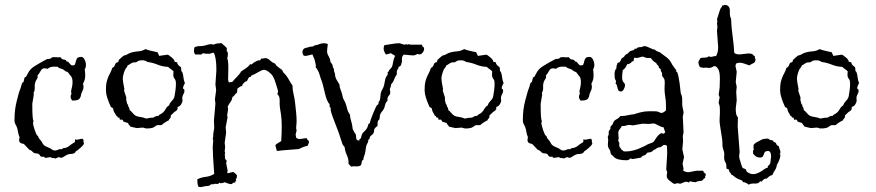

<svg xmlns="http://www.w3.org/2000/svg" viewBox="-20 -720 3509 769"><path d="M197.3 -491.2 216.8 -490.2Q216.8 -491.2 219.7 -491.2Q222.7 -491.2 224.6 -487.8Q226.6 -484.4 230 -482.9Q233.4 -481.4 236.8 -481.4Q240.2 -481.4 244.1 -478.5L246.1 -474.6Q250 -472.7 251.5 -473.1Q252.9 -473.6 258.8 -465.8Q264.6 -458 270 -458Q275.4 -458 279.3 -460Q282.2 -466.8 283.7 -474.1Q285.2 -481.4 290 -488.3Q295.9 -492.2 304.7 -492.2Q313.5 -492.2 318.8 -481.4Q324.2 -470.7 324.2 -460Q324.2 -449.2 319.3 -442.4Q321.3 -431.6 321.3 -416Q321.3 -400.4 312.5 -384.8Q314.5 -377 314.5 -370.6Q314.5 -364.3 310.5 -356.4Q306.6 -348.6 305.2 -343.8Q303.7 -338.9 303.7 -335.9Q303.7 -333 298.8 -325.2Q293.9 -317.4 273.4 -317.4H268.6Q262.7 -326.2 262.7 -332Q262.7 -337.9 266.6 -345.7L264.6 -351.6Q264.6 -357.4 267.6 -368.2Q270.5 -378.9 270.5 -390.6Q270.5 -408.2 264.2 -415Q257.8 -421.9 256.3 -424.8Q254.9 -427.7 252 -430.2Q249 -432.6 245.1 -433.6Q241.2 -434.6 235.4 -440.4Q230.5 -443.4 225.1 -444.8Q219.7 -446.3 215.8 -448.2Q211.9 -450.2 212.4 -451.7Q212.9 -453.1 196.3 -453.1Q179.7 -453.1 170.9 -444.3Q165 -446.3 156.7 -446.3Q148.4 -446.3 142.6 -435.5Q136.7 -424.8 129.9 -417Q130.9 -416 130.9 -411.6Q130.9 -407.2 127.4 -402.8Q124 -398.4 121.1 -389.6Q118.2 -380.9 119.1 -369.6Q120.1 -358.4 114.3 -347.7Q115.2 -345.7 115.2 -339.8L109.4 -304.7V-294.9Q109.4 -243.2 114.3 -233.4Q114.3 -231.4 113.3 -231.4Q112.3 -231.4 112.3 -228.5Q112.3 -218.8 119.1 -199.2Q126 -179.7 128.4 -178.2Q130.9 -176.8 132.3 -174.8Q133.8 -172.9 133.8 -170.4Q133.8 -168 140.6 -160.6Q147.5 -153.3 149.4 -147.9Q151.4 -142.6 156.7 -138.2Q162.1 -133.8 168.9 -131.3Q175.8 -128.9 181.2 -126Q186.5 -123 189.9 -120.1Q193.4 -117.2 200.2 -117.2Q207 -117.2 213.4 -120.6Q219.7 -124 227.5 -122.1Q231.4 -127 236.3 -127Q241.2 -127 248 -129.9Q254.9 -132.8 260.3 -137.7Q265.6 -142.6 272.9 -146.5Q280.3 -150.4 280.3 -152.3V-158.2Q280.3 -161.1 281.2 -162.1Q285.2 -160.2 287.1 -160.2L306.6 -164.1H310.5Q314.5 -161.1 314.5 -158.2V-150.4L316.4 -146.5Q316.4 -140.6 303.2 -128.9Q290 -117.2 286.6 -115.7Q283.2 -114.3 282.2 -111.3Q281.2 -108.4 276.4 -106Q271.5 -103.5 265.1 -103.5Q258.8 -103.5 252.4 -101.6Q246.1 -99.6 237.8 -93.8Q229.5 -87.9 224.6 -87.9L214.8 -90.8L202.1 -85Q198.2 -86.9 196.3 -86.9H191.4Q187.5 -86.9 181.6 -90.8L165 -87.9Q160.2 -87.9 158.2 -88.9L156.2 -92.8L149.4 -91.8Q142.6 -91.8 139.2 -98.6Q135.7 -105.5 126 -105.5Q116.2 -105.5 110.8 -111.8Q105.5 -118.2 97.7 -120.1L76.2 -142.6Q74.2 -144.5 70.8 -144.5Q67.4 -144.5 62 -147.9Q56.6 -151.4 56.6 -158.7Q56.6 -166 58.6 -169.9Q53.7 -180.7 51.8 -193.4Q48.8 -211.9 42 -221.7Q38.1 -230.5 38.1 -234.4V-242.2Q38.1 -281.2 47.4 -316.9Q56.6 -352.5 58.6 -357.4Q60.5 -362.3 62.5 -367.2Q64.5 -372.1 65.9 -378.9Q67.4 -385.7 70.3 -389.6L74.2 -391.6Q76.2 -397.5 76.7 -401.9Q77.1 -406.2 79.1 -410.2L84 -412.1Q87.9 -418 91.3 -425.3Q94.7 -432.6 100.6 -439.9Q106.4 -447.3 117.2 -454.1Q127.9 -460.9 138.2 -466.8Q148.4 -472.7 156.7 -477.1Q165 -481.4 167.5 -482.9Q169.9 -484.4 173.3 -483.9Q176.8 -483.4 181.6 -485.4Q186.5 -487.3 187.5 -489.3Q188.5 -491.2 197.3 -491.2Z M683.6 -471.7Q690.4 -471.7 690.4 -465.8Q690.4 -463.9 694.8 -459Q699.2 -454.1 702.6 -452.6Q706.1 -451.2 706.1 -438.5V-435.5L710 -431.6Q713.9 -420.9 714.8 -409.7Q715.8 -398.4 720.7 -386.7Q718.8 -384.8 715.8 -377.4Q712.9 -370.1 712.9 -367.2Q712.9 -364.3 715.8 -363.3Q718.8 -362.3 718.8 -356Q718.8 -349.6 714.4 -342.3Q710 -335 710 -327.1L710.9 -318.4Q710.9 -310.5 705.6 -302.2Q700.2 -293.9 692.4 -292Q690.4 -290 690.9 -288.6Q691.4 -287.1 691.4 -284.2Q691.4 -281.2 688.5 -280.3V-279.3Q688.5 -277.3 683.1 -274.4Q677.7 -271.5 673.3 -266.6Q668.9 -261.7 664.1 -257.8V-253.9Q664.1 -248 660.6 -245.6Q657.2 -243.2 656.2 -238.3Q636.7 -228.5 627 -218.8H611.3Q607.4 -218.8 602.5 -214.8Q597.7 -210.9 593.3 -209Q588.9 -207 582.5 -206.5Q576.2 -206.1 571.3 -205.1L569.3 -207Q569.3 -205.1 566.4 -205.1L552.7 -209L527.3 -207L502 -212.9Q500 -216.8 497.1 -219.7Q494.1 -222.7 492.2 -227.5L475.6 -232.4Q473.6 -234.4 472.2 -237.8Q470.7 -241.2 467.3 -241.2Q463.9 -241.2 460.9 -240.2Q458 -243.2 459 -246.1Q460 -249 455.1 -249Q450.2 -249 450.2 -252.9Q450.2 -256.8 445.3 -255.9Q444.3 -259.8 442.4 -262.7Q433.6 -275.4 433.6 -284.2Q431.6 -288.1 428.7 -289.1Q425.8 -290 423.8 -292Q404.3 -335 404.3 -357.4Q404.3 -379.9 406.7 -390.1Q409.2 -400.4 412.6 -409.2Q416 -418 420.9 -426.8Q425.8 -435.5 429.7 -448.2Q437.5 -451.2 439.9 -459Q442.4 -466.8 445.8 -468.8Q449.2 -470.7 450.7 -470.7Q452.1 -470.7 453.6 -472.2Q455.1 -473.6 454.6 -475.1Q454.1 -476.6 455.6 -479Q457 -481.4 464.4 -487.8Q471.7 -494.1 474.1 -496.1Q476.6 -498 480 -498.5Q483.4 -499 487.3 -501Q491.2 -502.9 496.6 -505.9Q502 -508.8 512.2 -511.2Q522.5 -513.7 536.1 -514.6Q549.8 -515.6 562.5 -523.4Q574.2 -518.6 586.9 -516.1Q599.6 -513.7 611.3 -510.7Q612.3 -505.9 614.3 -503.4Q616.2 -501 617.2 -496.1L650.4 -501Q655.3 -501 668 -489.7Q680.7 -478.5 678.7 -473.6Q680.7 -471.7 683.6 -471.7ZM594.7 -249Q605.5 -256.8 615.2 -255.9Q617.2 -260.7 621.6 -262.2Q626 -263.7 632.3 -269Q638.7 -274.4 643.6 -283.7Q648.4 -293 657.2 -297.9Q659.2 -305.7 664.1 -311Q668.9 -316.4 673.3 -321.8Q677.7 -327.1 679.2 -335.4Q680.7 -343.8 682.6 -357.4Q684.6 -371.1 684.6 -384.8Q684.6 -398.4 680.2 -403.3Q675.8 -408.2 674.8 -414.1Q673.8 -419.9 674.3 -423.3Q674.8 -426.8 674.8 -431.6V-434.6Q668.9 -440.4 663.6 -443.8Q658.2 -447.3 653.3 -452.1Q630.9 -453.1 611.8 -460.9Q592.8 -468.8 571.3 -471.7Q560.5 -478.5 551.8 -478.5Q543 -478.5 540 -478Q537.1 -477.5 535.2 -476.6Q533.2 -475.6 531.2 -474.1Q529.3 -472.7 525.9 -471.2Q522.5 -469.7 519 -470.2Q515.6 -470.7 511.2 -469.2Q506.8 -467.8 501.5 -463.9Q496.1 -460 491.2 -458Q489.3 -451.2 484.9 -446.8Q480.5 -442.4 476.1 -428.2Q471.7 -414.1 471.7 -404.8Q471.7 -395.5 478.5 -361.3L476.6 -359.4Q478.5 -350.6 481 -344.2Q483.4 -337.9 484.9 -333Q486.3 -328.1 485.8 -325.7Q485.4 -323.2 485.4 -320.3L489.3 -304.7V-303.7L493.2 -299.8V-295.9Q493.2 -293.9 496.1 -290.5Q499 -287.1 499 -279.3Q504.9 -275.4 510.7 -268.1Q516.6 -260.7 522.9 -256.8Q529.3 -252.9 542 -251.5Q554.7 -250 565.4 -245.1Q581.1 -249 594.7 -249Z M1217.8 -150.4 1211.9 -135.7Q1200.2 -134.8 1176.8 -123Q1155.3 -121.1 1133.3 -119.6Q1111.3 -118.2 1088.9 -115.2L1083 -137.7Q1084 -141.6 1094.2 -147.5Q1104.5 -153.3 1106.4 -155.3Q1108.4 -186.5 1108.4 -214.4Q1108.4 -242.2 1105.5 -260.7Q1102.5 -279.3 1101.1 -289.6Q1099.6 -299.8 1100.1 -317.4Q1100.6 -335 1090.8 -342.8L1093.8 -353.5Q1093.8 -356.4 1091.3 -363.8Q1088.9 -371.1 1084 -387.7Q1079.1 -404.3 1073.2 -414.1Q1067.4 -423.8 1056.2 -432.1Q1044.9 -440.4 1037.6 -440.4Q1030.3 -440.4 1016.1 -432.1Q1002 -423.8 993.7 -420.4Q985.4 -417 985.4 -415.5Q985.4 -414.1 983.9 -412.6Q982.4 -411.1 981 -411.6Q979.5 -412.1 977.1 -409.7Q974.6 -407.2 972.7 -402.3Q970.7 -397.5 968.8 -395.5Q966.8 -393.6 965.3 -394Q963.9 -394.5 961.9 -392.6Q960 -390.6 956.5 -387.7Q953.1 -384.8 951.2 -381.8Q951.2 -375 948.2 -375Q945.3 -375 942.4 -373.5Q939.5 -372.1 937 -369.6Q934.6 -367.2 930.7 -365.2V-361.3Q930.7 -357.4 928.7 -348.6Q922.9 -344.7 919.9 -339.4Q917 -334 911.1 -332Q909.2 -319.3 902.8 -311Q896.5 -302.7 891.6 -292Q893.6 -289.1 893.6 -282.2L889.6 -256.8L891.6 -251L883.8 -210L885.7 -188.5L879.9 -148.4L881.8 -131.8L879.9 -113.3L881.8 -107.4L879.9 -99.6V-97.7Q882.8 -96.7 881.8 -96.2Q880.9 -95.7 880.9 -89.4Q880.9 -83 888.7 -75.2Q885.7 -69.3 885.7 -67.4L891.6 -37.1Q891.6 -30.3 889.6 -27.3Q891.6 -26.4 893.6 -26.4L913.1 -31.2Q920.9 -28.3 928.7 -18.6V-13.7Q928.7 -4.9 923.8 -2Q925.8 0 925.8 2Q925.8 3.9 923.8 5.9Q921.9 7.8 921.9 11.7L919.9 10.7Q915 10.7 911.6 14.2Q908.2 17.6 904.8 17.6Q901.4 17.6 891.1 14.2Q880.9 10.7 879.9 9.8Q872.1 13.7 865.7 13.7Q859.4 13.7 859.4 12.2Q859.4 10.7 857.4 11.7L855.5 15.6Q850.6 17.6 845.7 16.6Q840.8 15.6 837.4 16.6Q834 17.6 834 18.6Q834 19.5 833 18.6Q832 17.6 828.6 17.6Q825.2 17.6 821.3 21.5Q817.4 25.4 804.7 25.4L784.2 29.3Q777.3 29.3 774.4 27.3Q770.5 18.6 770.5 5.9V-2Q786.1 -9.8 804.2 -11.7Q822.3 -13.7 837.9 -23.4Q832 -102.5 832 -129.9L834 -159.2Q834 -161.1 833 -161.1Q832 -161.1 832 -163.1L834 -172.9V-182.6Q834 -183.6 837.9 -207L836.9 -238.3L842.8 -304.7L840.8 -322.3L845.7 -359.4L842.8 -381.8L846.7 -438.5Q846.7 -491.2 835.9 -508.8H833L820.3 -504.9H803.7L793 -506.8Q791 -506.8 790.5 -505.4Q790 -503.9 787.6 -502.4Q785.2 -501 780.3 -501.5Q775.4 -502 771 -502Q766.6 -502 763.7 -501Q756.8 -506.8 756.8 -514.6Q756.8 -522.5 758.8 -530.3Q767.6 -535.2 778.8 -535.2Q790 -535.2 798.3 -537.1Q806.6 -539.1 812 -541Q817.4 -543 824.7 -543Q832 -543 835.9 -541Q843.8 -546.9 868.2 -546.9Q872.1 -542 880.4 -535.6Q888.7 -529.3 888.7 -524.4L887.7 -516.6Q892.6 -510.7 892.6 -506.8V-501Q892.6 -490.2 889.6 -487.3Q894.5 -480.5 894.5 -447.3L893.6 -403.3Q893.6 -393.6 897.5 -389.6Q900.4 -391.6 904.3 -391.1Q908.2 -390.6 911.1 -392.6Q917 -400.4 929.7 -413.1Q942.4 -425.8 945.3 -433.6Q971.7 -450.2 976.1 -456.1Q980.5 -461.9 982.4 -462.9L986.3 -461.9Q988.3 -461.9 991.7 -465.3Q995.1 -468.8 998 -470.2Q1001 -471.7 1004.4 -473.6Q1007.8 -475.6 1011.2 -477.1Q1014.6 -478.5 1017.6 -478Q1020.5 -477.5 1022.5 -479.5Q1024.4 -481.4 1025.4 -483.4Q1026.4 -485.4 1028.3 -486.3L1032.2 -485.4L1043 -487.3Q1051.8 -487.3 1061.5 -478Q1071.3 -468.8 1081.1 -465.8Q1085.9 -457 1094.2 -451.2Q1102.5 -445.3 1110.4 -439.5Q1112.3 -431.6 1117.7 -426.8Q1123 -421.9 1128.4 -414.6Q1133.8 -407.2 1139.2 -397Q1144.5 -386.7 1151.4 -377.9Q1151.4 -360.4 1155.8 -342.8Q1160.2 -325.2 1162.1 -306.6Q1164.1 -288.1 1166 -269.5Q1168 -251 1168 -232.4L1166 -207L1168 -197.3L1164.1 -181.6L1166 -168.9Q1171.9 -163.1 1180.7 -163.1L1208 -167Q1210 -161.1 1213.9 -158.2Q1217.8 -155.3 1217.8 -150.4Z M1231.4 -502 1206.1 -496.1Q1199.2 -496.1 1196.3 -497.1Q1191.4 -503.9 1191.4 -511.2Q1191.4 -518.6 1194.8 -522.5Q1198.2 -526.4 1203.1 -527.8Q1208 -529.3 1213.4 -530.3Q1218.8 -531.2 1221.7 -533.2H1227.5Q1235.4 -533.2 1241.2 -539.1H1245.1Q1249 -539.1 1258.3 -543Q1267.6 -546.9 1277.3 -546.9Q1287.1 -546.9 1293 -543Q1290 -522.5 1290 -514.2Q1290 -505.9 1293.5 -500Q1296.9 -494.1 1299.8 -487.8Q1302.7 -481.4 1302.7 -477.5Q1302.7 -473.6 1304.2 -471.2Q1305.7 -468.8 1309.1 -464.4Q1312.5 -460 1312.5 -456.1Q1312.5 -452.1 1314.5 -448.2Q1316.4 -444.3 1316.9 -445.8Q1317.4 -447.3 1317.4 -441.4Q1317.4 -433.6 1321.3 -425.8L1323.2 -412.1Q1325.2 -404.3 1331.1 -395.5Q1336.9 -386.7 1338.9 -382.8Q1340.8 -378.9 1340.3 -376Q1339.8 -373 1341.3 -369.1Q1342.8 -365.2 1344.7 -359.4Q1346.7 -353.5 1348.6 -348.1Q1350.6 -342.8 1352.1 -334.5Q1353.5 -326.2 1356.9 -320.8Q1360.4 -315.4 1363.8 -306.6Q1367.2 -297.9 1370.1 -285.2Q1373 -272.5 1381.8 -260.7Q1381.8 -250 1385.3 -239.3Q1388.7 -228.5 1390.6 -217.8L1392.6 -203.1Q1401.4 -184.6 1404.3 -183.6Q1406.2 -177.7 1406.7 -167.5Q1407.2 -157.2 1418 -157.2Q1419.9 -157.2 1419.9 -159.2Q1419.9 -161.1 1419.9 -163.1Q1424.8 -163.1 1426.3 -169.9Q1427.7 -176.8 1430.2 -182.6Q1432.6 -188.5 1439 -193.8Q1445.3 -199.2 1449.2 -205.6Q1453.1 -211.9 1454.1 -218.3Q1455.1 -224.6 1461.9 -227.5V-230.5Q1461.9 -234.4 1473.6 -263.7Q1486.3 -294.9 1490.2 -298.8Q1497.1 -302.7 1496.1 -306.6Q1495.1 -310.5 1499 -314.9Q1502.9 -319.3 1503.4 -331.5Q1503.9 -343.8 1506.3 -351.1Q1508.8 -358.4 1512.7 -364.3Q1518.6 -375 1521 -392.1Q1523.4 -409.2 1529.3 -416Q1535.2 -422.9 1532.2 -430.7Q1536.1 -431.6 1537.1 -435.5Q1538.1 -439.5 1544.9 -445.8Q1551.8 -452.1 1553.7 -467.3Q1555.7 -482.4 1561.5 -493.2Q1561.5 -499 1556.6 -500.5Q1551.8 -502 1549.3 -504.4Q1546.9 -506.8 1544.9 -506.8L1528.3 -502H1525.4Q1516.6 -515.6 1516.6 -524.4Q1516.6 -533.2 1519.5 -539.1Q1533.2 -541 1549.8 -543.9Q1566.4 -546.9 1580.1 -546.9L1599.6 -541L1607.4 -543Q1609.4 -543 1609.4 -542Q1609.4 -541 1611.3 -541Q1613.3 -541 1613.3 -542Q1613.3 -543 1615.2 -543L1626 -541H1669.9Q1670.9 -534.2 1674.8 -532.2Q1678.7 -530.3 1678.7 -523.4Q1678.7 -516.6 1672.9 -509.3Q1667 -502 1659.2 -502L1653.3 -503.9Q1650.4 -503.9 1646 -501Q1641.6 -498 1633.8 -498L1599.6 -501H1596.7Q1588.9 -493.2 1589.8 -482.9Q1590.8 -472.7 1588.4 -467.3Q1585.9 -461.9 1586.9 -460.4Q1587.9 -459 1582.5 -455.6Q1577.1 -452.1 1575.7 -449.7Q1574.2 -447.3 1574.7 -446.8Q1575.2 -446.3 1575.2 -444.3V-443.4L1571.3 -441.4Q1569.3 -435.5 1569.3 -431.6V-421.9Q1562.5 -413.1 1558.6 -401.9Q1554.7 -390.6 1546.9 -382.8Q1546.9 -377 1541 -362.3Q1543 -356.4 1543 -349.6Q1543 -342.8 1536.6 -335.9Q1530.3 -329.1 1532.2 -316.4Q1524.4 -309.6 1522.5 -299.8Q1520.5 -290 1517.1 -283.7Q1513.7 -277.3 1509.3 -272.5Q1504.9 -267.6 1502.9 -262.2Q1501 -256.8 1501 -251.5Q1501 -246.1 1499 -241.2L1494.1 -236.3Q1492.2 -231.4 1492.2 -226.6V-215.8Q1478.5 -206.1 1478.5 -199.2Q1478.5 -192.4 1476.1 -187Q1473.6 -181.6 1467.3 -177.7Q1460.9 -173.8 1460.9 -166Q1454.1 -159.2 1454.6 -155.8Q1455.1 -152.3 1453.6 -149.9Q1452.1 -147.5 1448.2 -139.6Q1445.3 -128.9 1444.3 -119.6Q1443.4 -110.4 1440.9 -102.1Q1438.5 -93.8 1437 -90.3Q1435.5 -86.9 1435.5 -81.1L1434.6 -80.1L1431.6 -78.1Q1428.7 -73.2 1428.2 -67.4Q1427.7 -61.5 1423.8 -56.6Q1415 -52.7 1404.8 -53.7Q1394.5 -54.7 1385.7 -52.7Q1381.8 -58.6 1376 -63.5V-68.4Q1376 -85 1369.1 -99.1Q1362.3 -113.3 1360.4 -129.9Q1358.4 -135.7 1355.5 -136.7Q1352.5 -137.7 1345.7 -161.1Q1338.9 -184.6 1320.3 -231.4Q1301.8 -278.3 1304.7 -283.2V-287.1Q1304.7 -289.1 1300.8 -291Q1299.8 -294.9 1300.3 -297.9Q1300.8 -300.8 1298.8 -304.7Q1289.1 -312.5 1280.3 -351.1Q1271.5 -389.6 1268.6 -395.5Q1265.6 -401.4 1260.3 -419.9Q1254.9 -438.5 1244.1 -451.2Q1245.1 -453.1 1245.1 -457Q1245.1 -460.9 1240.2 -480.5Q1234.4 -496.1 1231.4 -502Z M1960 -471.7Q1966.8 -471.7 1966.8 -465.8Q1966.8 -463.9 1971.2 -459Q1975.6 -454.1 1979 -452.6Q1982.4 -451.2 1982.4 -438.5V-435.5L1986.3 -431.6Q1990.2 -420.9 1991.2 -409.7Q1992.2 -398.4 1997.1 -386.7Q1995.1 -384.8 1992.2 -377.4Q1989.3 -370.1 1989.3 -367.2Q1989.3 -364.3 1992.2 -363.3Q1995.1 -362.3 1995.1 -356Q1995.1 -349.6 1990.7 -342.3Q1986.3 -335 1986.3 -327.1L1987.3 -318.4Q1987.3 -310.5 1981.9 -302.2Q1976.6 -293.9 1968.8 -292Q1966.8 -290 1967.3 -288.6Q1967.8 -287.1 1967.8 -284.2Q1967.8 -281.2 1964.8 -280.3V-279.3Q1964.8 -277.3 1959.5 -274.4Q1954.1 -271.5 1949.7 -266.6Q1945.3 -261.7 1940.4 -257.8V-253.9Q1940.4 -248 1937 -245.6Q1933.6 -243.2 1932.6 -238.3Q1913.1 -228.5 1903.3 -218.8H1887.7Q1883.8 -218.8 1878.9 -214.8Q1874 -210.9 1869.6 -209Q1865.2 -207 1858.9 -206.5Q1852.5 -206.1 1847.7 -205.1L1845.7 -207Q1845.7 -205.1 1842.8 -205.1L1829.1 -209L1803.7 -207L1778.3 -212.9Q1776.4 -216.8 1773.4 -219.7Q1770.5 -222.7 1768.6 -227.5L1752 -232.4Q1750 -234.4 1748.5 -237.8Q1747.1 -241.2 1743.7 -241.2Q1740.2 -241.2 1737.3 -240.2Q1734.4 -243.2 1735.4 -246.1Q1736.3 -249 1731.4 -249Q1726.6 -249 1726.6 -252.9Q1726.6 -256.8 1721.7 -255.9Q1720.7 -259.8 1718.8 -262.7Q1710 -275.4 1710 -284.2Q1708 -288.1 1705.1 -289.1Q1702.1 -290 1700.2 -292Q1680.7 -335 1680.7 -357.4Q1680.7 -379.9 1683.1 -390.1Q1685.5 -400.4 1689 -409.2Q1692.4 -418 1697.3 -426.8Q1702.1 -435.5 1706.1 -448.2Q1713.9 -451.2 1716.3 -459Q1718.8 -466.8 1722.2 -468.8Q1725.6 -470.7 1727.1 -470.7Q1728.5 -470.7 1730 -472.2Q1731.4 -473.6 1731 -475.1Q1730.5 -476.6 1731.9 -479Q1733.4 -481.4 1740.7 -487.8Q1748 -494.1 1750.5 -496.1Q1752.9 -498 1756.3 -498.5Q1759.8 -499 1763.7 -501Q1767.6 -502.9 1772.9 -505.9Q1778.3 -508.8 1788.6 -511.2Q1798.8 -513.7 1812.5 -514.6Q1826.2 -515.6 1838.9 -523.4Q1850.6 -518.6 1863.3 -516.1Q1876 -513.7 1887.7 -510.7Q1888.7 -505.9 1890.6 -503.4Q1892.6 -501 1893.6 -496.1L1926.8 -501Q1931.6 -501 1944.3 -489.7Q1957 -478.5 1955.1 -473.6Q1957 -471.7 1960 -471.7ZM1871.1 -249Q1881.8 -256.8 1891.6 -255.9Q1893.6 -260.7 1897.9 -262.2Q1902.3 -263.7 1908.7 -269Q1915 -274.4 1919.9 -283.7Q1924.8 -293 1933.6 -297.9Q1935.5 -305.7 1940.4 -311Q1945.3 -316.4 1949.7 -321.8Q1954.1 -327.1 1955.6 -335.4Q1957 -343.8 1959 -357.4Q1960.9 -371.1 1960.9 -384.8Q1960.9 -398.4 1956.5 -403.3Q1952.1 -408.2 1951.2 -414.1Q1950.2 -419.9 1950.7 -423.3Q1951.2 -426.8 1951.2 -431.6V-434.6Q1945.3 -440.4 1939.9 -443.8Q1934.6 -447.3 1929.7 -452.1Q1907.2 -453.1 1888.2 -460.9Q1869.1 -468.8 1847.7 -471.7Q1836.9 -478.5 1828.1 -478.5Q1819.3 -478.5 1816.4 -478Q1813.5 -477.5 1811.5 -476.6Q1809.6 -475.6 1807.6 -474.1Q1805.7 -472.7 1802.2 -471.2Q1798.8 -469.7 1795.4 -470.2Q1792 -470.7 1787.6 -469.2Q1783.2 -467.8 1777.8 -463.9Q1772.5 -460 1767.6 -458Q1765.6 -451.2 1761.2 -446.8Q1756.8 -442.4 1752.4 -428.2Q1748 -414.1 1748 -404.8Q1748 -395.5 1754.9 -361.3L1752.9 -359.4Q1754.9 -350.6 1757.3 -344.2Q1759.8 -337.9 1761.2 -333Q1762.7 -328.1 1762.2 -325.7Q1761.7 -323.2 1761.7 -320.3L1765.6 -304.7V-303.7L1769.5 -299.8V-295.9Q1769.5 -293.9 1772.5 -290.5Q1775.4 -287.1 1775.4 -279.3Q1781.2 -275.4 1787.1 -268.1Q1793 -260.7 1799.3 -256.8Q1805.7 -252.9 1818.4 -251.5Q1831.1 -250 1841.8 -245.1Q1857.4 -249 1871.1 -249Z M2233.4 -491.2 2252.9 -490.2Q2252.9 -491.2 2255.9 -491.2Q2258.8 -491.2 2260.7 -487.8Q2262.7 -484.4 2266.1 -482.9Q2269.5 -481.4 2272.9 -481.4Q2276.4 -481.4 2280.3 -478.5L2282.2 -474.6Q2286.1 -472.7 2287.6 -473.1Q2289.1 -473.6 2294.9 -465.8Q2300.8 -458 2306.2 -458Q2311.5 -458 2315.4 -460Q2318.4 -466.8 2319.8 -474.1Q2321.3 -481.4 2326.2 -488.3Q2332 -492.2 2340.8 -492.2Q2349.6 -492.2 2355 -481.4Q2360.4 -470.7 2360.4 -460Q2360.4 -449.2 2355.5 -442.4Q2357.4 -431.6 2357.4 -416Q2357.4 -400.4 2348.6 -384.8Q2350.6 -377 2350.6 -370.6Q2350.6 -364.3 2346.7 -356.4Q2342.8 -348.6 2341.3 -343.8Q2339.8 -338.9 2339.8 -335.9Q2339.8 -333 2335 -325.2Q2330.1 -317.4 2309.6 -317.4H2304.7Q2298.8 -326.2 2298.8 -332Q2298.8 -337.9 2302.7 -345.7L2300.8 -351.6Q2300.8 -357.4 2303.7 -368.2Q2306.6 -378.9 2306.6 -390.6Q2306.6 -408.2 2300.3 -415Q2293.9 -421.9 2292.5 -424.8Q2291 -427.7 2288.1 -430.2Q2285.2 -432.6 2281.2 -433.6Q2277.3 -434.6 2271.5 -440.4Q2266.6 -443.4 2261.2 -444.8Q2255.9 -446.3 2252 -448.2Q2248 -450.2 2248.5 -451.7Q2249 -453.1 2232.4 -453.1Q2215.8 -453.1 2207 -444.3Q2201.2 -446.3 2192.9 -446.3Q2184.6 -446.3 2178.7 -435.5Q2172.9 -424.8 2166 -417Q2167 -416 2167 -411.6Q2167 -407.2 2163.6 -402.8Q2160.2 -398.4 2157.2 -389.6Q2154.3 -380.9 2155.3 -369.6Q2156.2 -358.4 2150.4 -347.7Q2151.4 -345.7 2151.4 -339.8L2145.5 -304.7V-294.9Q2145.5 -243.2 2150.4 -233.4Q2150.4 -231.4 2149.4 -231.4Q2148.4 -231.4 2148.4 -228.5Q2148.4 -218.8 2155.3 -199.2Q2162.1 -179.7 2164.6 -178.2Q2167 -176.8 2168.5 -174.8Q2169.9 -172.9 2169.9 -170.4Q2169.9 -168 2176.8 -160.6Q2183.6 -153.3 2185.5 -147.9Q2187.5 -142.6 2192.9 -138.2Q2198.2 -133.8 2205.1 -131.3Q2211.9 -128.9 2217.3 -126Q2222.7 -123 2226.1 -120.1Q2229.5 -117.2 2236.3 -117.2Q2243.2 -117.2 2249.5 -120.6Q2255.9 -124 2263.7 -122.1Q2267.6 -127 2272.5 -127Q2277.3 -127 2284.2 -129.9Q2291 -132.8 2296.4 -137.7Q2301.8 -142.6 2309.1 -146.5Q2316.4 -150.4 2316.4 -152.3V-158.2Q2316.4 -161.1 2317.4 -162.1Q2321.3 -160.2 2323.2 -160.2L2342.8 -164.1H2346.7Q2350.6 -161.1 2350.6 -158.2V-150.4L2352.5 -146.5Q2352.5 -140.6 2339.4 -128.9Q2326.2 -117.2 2322.8 -115.7Q2319.3 -114.3 2318.4 -111.3Q2317.4 -108.4 2312.5 -106Q2307.6 -103.5 2301.3 -103.5Q2294.9 -103.5 2288.6 -101.6Q2282.2 -99.6 2273.9 -93.8Q2265.6 -87.9 2260.7 -87.9L2251 -90.8L2238.3 -85Q2234.4 -86.9 2232.4 -86.9H2227.5Q2223.6 -86.9 2217.8 -90.8L2201.2 -87.9Q2196.3 -87.9 2194.3 -88.9L2192.4 -92.8L2185.5 -91.8Q2178.7 -91.8 2175.3 -98.6Q2171.9 -105.5 2162.1 -105.5Q2152.3 -105.5 2147 -111.8Q2141.6 -118.2 2133.8 -120.1L2112.3 -142.6Q2110.4 -144.5 2106.9 -144.5Q2103.5 -144.5 2098.1 -147.9Q2092.8 -151.4 2092.8 -158.7Q2092.8 -166 2094.7 -169.9Q2089.8 -180.7 2087.9 -193.4Q2085 -211.9 2078.1 -221.7Q2074.2 -230.5 2074.2 -234.4V-242.2Q2074.2 -281.2 2083.5 -316.9Q2092.8 -352.5 2094.7 -357.4Q2096.7 -362.3 2098.6 -367.2Q2100.6 -372.1 2102.1 -378.9Q2103.5 -385.7 2106.4 -389.6L2110.4 -391.6Q2112.3 -397.5 2112.8 -401.9Q2113.3 -406.2 2115.2 -410.2L2120.1 -412.1Q2124 -418 2127.4 -425.3Q2130.9 -432.6 2136.7 -439.9Q2142.6 -447.3 2153.3 -454.1Q2164.1 -460.9 2174.3 -466.8Q2184.6 -472.7 2192.9 -477.1Q2201.2 -481.4 2203.6 -482.9Q2206.1 -484.4 2209.5 -483.9Q2212.9 -483.4 2217.8 -485.4Q2222.7 -487.3 2223.6 -489.3Q2224.6 -491.2 2233.4 -491.2Z M2480.5 -255.9 2511.7 -261.7Q2519.5 -261.7 2522 -263.2Q2524.4 -264.6 2543 -269.5Q2561.5 -274.4 2578.1 -274.4H2601.6Q2613.3 -274.4 2619.1 -271Q2625 -267.6 2629.9 -267.6Q2634.8 -267.6 2646.5 -276.4Q2647.5 -280.3 2647.5 -284.2V-293Q2647.5 -317.4 2644 -336.4Q2640.6 -355.5 2642.1 -377.9Q2643.6 -400.4 2639.2 -405.8Q2634.8 -411.1 2632.8 -414.6Q2630.9 -418 2631.8 -421.9Q2632.8 -425.8 2629.4 -431.2Q2626 -436.5 2626.5 -439Q2627 -441.4 2625.5 -443.4Q2624 -445.3 2622.6 -445.8Q2621.1 -446.3 2619.6 -448.2Q2618.2 -450.2 2618.7 -451.2Q2619.1 -452.1 2617.7 -455.1Q2616.2 -458 2612.8 -460.4Q2609.4 -462.9 2608.4 -467.8Q2595.7 -473.6 2586.9 -487.3Q2582 -488.3 2576.7 -487.8Q2571.3 -487.3 2566.9 -488.8Q2562.5 -490.2 2559.6 -491.7Q2556.6 -493.2 2552.7 -493.2L2530.3 -487.3Q2529.3 -487.3 2523.4 -489.3Q2518.6 -488.3 2518.6 -482.9Q2518.6 -477.5 2516.6 -474.6Q2507.8 -474.6 2507.8 -467.8Q2502.9 -467.8 2501 -464.8Q2499 -461.9 2493.2 -463.9Q2489.3 -457 2485.4 -450.2Q2481.4 -443.4 2474.6 -439.5Q2471.7 -423.8 2471.7 -410.2Q2471.7 -396.5 2477.5 -390.6Q2483.4 -384.8 2483.4 -378.4Q2483.4 -372.1 2478.5 -362.8Q2473.6 -353.5 2466.8 -353.5Q2460 -353.5 2457.5 -357.4Q2455.1 -361.3 2453.6 -366.2Q2452.1 -371.1 2451.2 -376.5Q2450.2 -381.8 2444.3 -387.7Q2447.3 -387.7 2447.3 -392.6Q2447.3 -397.5 2444.3 -401.4Q2441.4 -405.3 2441.4 -422.9Q2441.4 -440.4 2449.2 -445.3Q2448.2 -445.3 2448.2 -447.3L2450.2 -456.1Q2449.2 -456.1 2449.2 -458L2453.1 -463.9L2452.1 -465.8Q2453.1 -469.7 2456.5 -469.2Q2460 -468.8 2461.9 -471.2Q2463.9 -473.6 2470.7 -487.3Q2477.5 -489.3 2480 -493.7Q2482.4 -498 2487.3 -502Q2495.1 -504.9 2498 -509.3Q2501 -513.7 2505.4 -515.6Q2509.8 -517.6 2515.1 -518.6Q2520.5 -519.5 2522.5 -525.4L2525.4 -524.4Q2530.3 -524.4 2532.2 -527.8Q2534.2 -531.2 2543.5 -531.2Q2552.7 -531.2 2553.7 -533.2Q2554.7 -535.2 2561.5 -535.2Q2568.4 -535.2 2582.5 -528.3Q2596.7 -521.5 2599.6 -521.5H2602.5Q2609.4 -513.7 2621.1 -511.7Q2634.8 -501 2647.9 -491.7Q2661.1 -482.4 2668.9 -467.8Q2670.9 -465.8 2670.4 -464.8Q2669.9 -463.9 2672.9 -460.4Q2675.8 -457 2678.7 -452.1Q2681.6 -447.3 2684.6 -443.8Q2687.5 -440.4 2688 -440.9Q2688.5 -441.4 2688.5 -433.6L2689.5 -432.6L2692.4 -430.7Q2698.2 -416 2702.1 -385.7Q2706.1 -355.5 2706.1 -351.1Q2706.1 -346.7 2707.5 -344.2Q2709 -341.8 2710.9 -334.5Q2712.9 -327.1 2712.4 -314Q2711.9 -300.8 2713.4 -292.5Q2714.8 -284.2 2716.3 -278.8Q2717.8 -273.4 2717.8 -267.6L2714.8 -252.9L2717.8 -189.5L2714.8 -175.8L2715.8 -154.3L2712.9 -122.1L2719.7 -90.8L2713.9 -64.5L2717.8 -43.9Q2717.8 -40 2714.8 -38.1Q2724.6 -30.3 2738.3 -30.3L2768.6 -36.1H2795.9Q2797.9 -34.2 2797.9 -32.2Q2797.9 -30.3 2800.3 -28.3Q2802.7 -26.4 2804.7 -25.4Q2806.6 -24.4 2806.6 -20.5Q2806.6 -16.6 2804.7 -14.2Q2802.7 -11.7 2804.7 -6.8Q2798.8 -5.9 2797.4 -2.4Q2795.9 1 2792.5 2.9Q2789.1 4.9 2782.2 4.9Q2775.4 4.9 2765.6 9.8Q2761.7 8.8 2755.9 8.8L2744.1 5.9Q2742.2 5.9 2741.7 8.3Q2741.2 10.7 2738.3 10.7L2730.5 7.8Q2722.7 7.8 2715.3 11.7Q2708 15.6 2704.1 15.6Q2700.2 15.6 2694.3 13.7L2681.6 16.6Q2678.7 16.6 2673.8 12.7Q2668.9 8.8 2659.7 2Q2650.4 -4.9 2650.4 -16.6L2652.3 -30.3L2648.4 -41L2652.3 -105.5L2651.4 -132.8Q2651.4 -139.6 2640.6 -139.6Q2637.7 -139.6 2634.3 -136.7Q2630.9 -133.8 2627.4 -131.8Q2624 -129.9 2620.6 -129.9Q2617.2 -129.9 2613.3 -127.9Q2609.4 -126 2606.9 -123.5Q2604.5 -121.1 2598.6 -120.1Q2590.8 -109.4 2578.1 -109.4H2575.2Q2572.3 -108.4 2570.3 -105.5Q2568.4 -102.5 2564.9 -100.1Q2561.5 -97.7 2556.2 -96.2Q2550.8 -94.7 2547.9 -88.9L2514.6 -83Q2509.8 -83 2505.9 -85.9Q2498 -78.1 2490.2 -78.1Q2451.2 -78.1 2438.5 -91.8Q2433.6 -97.7 2426.8 -102.5L2423.8 -116.2Q2421.9 -121.1 2419.4 -124Q2417 -127 2415.5 -132.8Q2414.1 -138.7 2415 -146Q2416 -153.3 2416 -160.2L2414.1 -170.9L2418 -181.6V-191.4Q2418 -195.3 2419.9 -197.3Q2421.9 -199.2 2423.8 -202.1Q2425.8 -205.1 2424.8 -208.5Q2423.8 -211.9 2429.7 -217.8Q2435.5 -223.6 2435.5 -226.1Q2435.5 -228.5 2439 -233.9Q2442.4 -239.3 2450.7 -243.2Q2459 -247.1 2463.9 -254.9Q2472.7 -255.9 2480.5 -255.9ZM2629.9 -186.5 2637.7 -184.6Q2639.6 -184.6 2641.1 -187Q2642.6 -189.5 2644.5 -189.5L2637.7 -210Q2626 -211.9 2614.7 -218.8Q2603.5 -225.6 2596.7 -225.6L2579.1 -223.6L2553.7 -224.6L2514.6 -217.8L2502 -219.7Q2494.1 -219.7 2486.3 -216.8Q2478.5 -213.9 2470.7 -215.8Q2468.8 -210 2461.9 -202.1Q2455.1 -194.3 2456.5 -183.6Q2458 -172.9 2458 -166L2456.1 -157.2Q2456.1 -155.3 2457.5 -153.3Q2459 -151.4 2460 -148.9Q2460.9 -146.5 2460.4 -143.6Q2460 -140.6 2460 -136.7Q2460 -132.8 2464.4 -127.9Q2468.8 -123 2470.7 -118.2L2471.7 -119.1Q2473.6 -119.1 2475.1 -116.2Q2476.6 -113.3 2484.4 -113.3Q2517.6 -113.3 2552.7 -130.9L2565.4 -136.7Q2575.2 -143.6 2586.4 -146.5Q2597.7 -149.4 2601.6 -157.2Q2617.2 -183.6 2628.9 -186.5Z M3036.1 -163.1 3052.7 -165Q3057.6 -165 3062 -161.1Q3066.4 -157.2 3073.2 -159.2Q3076.2 -152.3 3087.9 -147.5Q3088.9 -138.7 3099.6 -133.8Q3100.6 -126 3103.5 -120.6Q3106.4 -115.2 3105.5 -107.4V-105.5L3102.5 -103.5Q3102.5 -101.6 3104 -101.6Q3105.5 -101.6 3105.5 -96.2Q3105.5 -90.8 3101.1 -79.1Q3096.7 -67.4 3091.8 -60.5Q3089.8 -46.9 3084 -38.6Q3078.1 -30.3 3073.2 -18.6Q3064.5 -17.6 3057.6 -10.7Q3050.8 -3.9 3047.9 -4.4Q3044.9 -4.9 3039.6 -2Q3034.2 1 3031.2 7.8L3026.4 5.9Q3023.4 5.9 3021.5 9.3Q3019.5 12.7 3013.7 14.2Q3007.8 15.6 2998 15.1Q2988.3 14.6 2978.5 19.5Q2965.8 8.8 2956.1 9.8Q2954.1 2.9 2946.3 0.5Q2938.5 -2 2932.1 -5.4Q2925.8 -8.8 2920.4 -13.7Q2915 -18.6 2908.2 -21.5Q2907.2 -27.3 2903.3 -29.8Q2899.4 -32.2 2900.4 -40L2889.6 -44.9V-48.8Q2889.6 -63.5 2886.2 -68.4Q2882.8 -73.2 2881.3 -80.1Q2879.9 -86.9 2880.4 -92.3Q2880.9 -97.7 2880.9 -104Q2880.9 -110.4 2877 -121.1Q2873 -131.8 2873.5 -140.1Q2874 -148.4 2872.6 -160.2Q2871.1 -171.9 2868.2 -189.5Q2865.2 -207 2863.3 -221.2Q2861.3 -235.4 2862.3 -245.6Q2863.3 -255.9 2863.3 -265.6V-282.2Q2863.3 -294.9 2860.8 -300.8Q2858.4 -306.6 2858.4 -309.6L2862.3 -330.1L2858.4 -340.8L2862.3 -368.2L2863.3 -404.3Q2863.3 -433.6 2856 -444.3Q2848.6 -455.1 2843.3 -455.1Q2837.9 -455.1 2832 -451.2Q2826.2 -447.3 2817.9 -448.2Q2809.6 -449.2 2804.7 -449.2L2797.9 -448.2L2783.2 -451.2Q2777.3 -462.9 2777.3 -468.8Q2777.3 -474.6 2780.3 -478.5Q2783.2 -482.4 2785.2 -487.3Q2792 -489.3 2803.2 -489.3Q2814.5 -489.3 2819.3 -495.1Q2822.3 -492.2 2827.1 -492.2Q2832 -492.2 2836.9 -494.1Q2841.8 -496.1 2847.7 -495.1Q2856.4 -508.8 2856.4 -531.2L2851.6 -596.7L2853.5 -612.3L2851.6 -627Q2853.5 -632.8 2853.5 -634.8L2851.6 -640.6Q2851.6 -643.6 2856 -656.7Q2860.4 -669.9 2862.3 -676.3Q2864.3 -682.6 2865.7 -685.5Q2867.2 -688.5 2870.1 -691.4Q2873 -694.3 2873 -698.2H2877L2882.8 -700.2Q2903.3 -700.2 2903.3 -675.8V-663.1Q2903.3 -654.3 2908.2 -644.5Q2909.2 -610.4 2914.1 -576.7Q2918.9 -543 2920.9 -507.8Q2929.7 -502 2941.4 -502L2977.5 -505.9Q2992.2 -505.9 2996.1 -500.5Q3000 -495.1 3003.9 -495.1L3002.9 -492.2L3005.9 -481.4Q3005.9 -470.7 2997.1 -466.8Q2988.3 -462.9 2981.4 -458Q2954.1 -468.8 2944.3 -468.8Q2934.6 -468.8 2928.7 -465.8Q2925.8 -460 2925.8 -455.1L2930.7 -432.6L2926.8 -391.6L2930.7 -372.1L2928.7 -352.5L2930.7 -318.4L2926.8 -286.1Q2926.8 -255.9 2934.6 -252Q2935.5 -251 2935.5 -247.1L2934.6 -213.9L2942.4 -111.3L2940.4 -94.7Q2940.4 -87.9 2944.3 -76.2Q2948.2 -64.5 2950.2 -57.6Q2952.1 -50.8 2954.1 -48.3Q2956.1 -45.9 2960 -44.9Q2963.9 -43.9 2966.3 -42Q2968.8 -40 2968.8 -38.1Q2968.8 -36.1 2970.7 -33.2Q2972.7 -30.3 2980.5 -26.4Q2988.3 -22.5 2996.6 -22.5Q3004.9 -22.5 3014.2 -26.4Q3023.4 -30.3 3030.3 -34.7Q3037.1 -39.1 3043 -43.5Q3048.8 -47.9 3055.7 -48.8L3054.7 -50.8Q3054.7 -54.7 3059.1 -58.1Q3063.5 -61.5 3065.4 -67.4L3068.4 -92.8Q3068.4 -115.2 3056.2 -115.2Q3043.9 -115.2 3041.5 -107.4Q3039.1 -99.6 3034.2 -91.8Q3029.3 -88.9 3023.4 -88.9Q3006.8 -88.9 2996.1 -105.5V-114.3Q2996.1 -120.1 3000 -120.1Q2998 -122.1 2998 -125V-137.7Q3000 -144.5 3011.2 -150.4Q3022.5 -156.2 3027.8 -159.2Q3033.2 -162.1 3036.1 -163.1Z M3383.8 -471.7Q3390.6 -471.7 3390.6 -465.8Q3390.6 -463.9 3395 -459Q3399.4 -454.1 3402.8 -452.6Q3406.2 -451.2 3406.2 -438.5V-435.5L3410.2 -431.6Q3414.1 -420.9 3415 -409.7Q3416 -398.4 3420.9 -386.7Q3418.9 -384.8 3416 -377.4Q3413.1 -370.1 3413.1 -367.2Q3413.1 -364.3 3416 -363.3Q3418.9 -362.3 3418.9 -356Q3418.9 -349.6 3414.6 -342.3Q3410.2 -335 3410.2 -327.1L3411.1 -318.4Q3411.1 -310.5 3405.8 -302.2Q3400.4 -293.9 3392.6 -292Q3390.6 -290 3391.1 -288.6Q3391.6 -287.1 3391.6 -284.2Q3391.6 -281.2 3388.7 -280.3V-279.3Q3388.7 -277.3 3383.3 -274.4Q3377.9 -271.5 3373.5 -266.6Q3369.1 -261.7 3364.3 -257.8V-253.9Q3364.3 -248 3360.8 -245.6Q3357.4 -243.2 3356.4 -238.3Q3336.9 -228.5 3327.1 -218.8H3311.5Q3307.6 -218.8 3302.7 -214.8Q3297.9 -210.9 3293.5 -209Q3289.1 -207 3282.7 -206.5Q3276.4 -206.1 3271.5 -205.1L3269.5 -207Q3269.5 -205.1 3266.6 -205.1L3252.9 -209L3227.5 -207L3202.1 -212.9Q3200.2 -216.8 3197.3 -219.7Q3194.3 -222.7 3192.4 -227.5L3175.8 -232.4Q3173.8 -234.4 3172.4 -237.8Q3170.9 -241.2 3167.5 -241.2Q3164.1 -241.2 3161.1 -240.2Q3158.2 -243.2 3159.2 -246.1Q3160.2 -249 3155.3 -249Q3150.4 -249 3150.4 -252.9Q3150.4 -256.8 3145.5 -255.9Q3144.5 -259.8 3142.6 -262.7Q3133.8 -275.4 3133.8 -284.2Q3131.8 -288.1 3128.9 -289.1Q3126 -290 3124 -292Q3104.5 -335 3104.5 -357.4Q3104.5 -379.9 3106.9 -390.1Q3109.4 -400.4 3112.8 -409.2Q3116.2 -418 3121.1 -426.8Q3126 -435.5 3129.9 -448.2Q3137.7 -451.2 3140.1 -459Q3142.6 -466.8 3146 -468.8Q3149.4 -470.7 3150.9 -470.7Q3152.3 -470.7 3153.8 -472.2Q3155.3 -473.6 3154.8 -475.1Q3154.3 -476.6 3155.8 -479Q3157.2 -481.4 3164.6 -487.8Q3171.9 -494.1 3174.3 -496.1Q3176.8 -498 3180.2 -498.5Q3183.6 -499 3187.5 -501Q3191.4 -502.9 3196.8 -505.9Q3202.1 -508.8 3212.4 -511.2Q3222.7 -513.7 3236.3 -514.6Q3250 -515.6 3262.7 -523.4Q3274.4 -518.6 3287.1 -516.1Q3299.8 -513.7 3311.5 -510.7Q3312.5 -505.9 3314.5 -503.4Q3316.4 -501 3317.4 -496.1L3350.6 -501Q3355.5 -501 3368.2 -489.7Q3380.9 -478.5 3378.9 -473.6Q3380.9 -471.7 3383.8 -471.7ZM3294.9 -249Q3305.7 -256.8 3315.4 -255.9Q3317.4 -260.7 3321.8 -262.2Q3326.2 -263.7 3332.5 -269Q3338.9 -274.4 3343.8 -283.7Q3348.6 -293 3357.4 -297.9Q3359.4 -305.7 3364.3 -311Q3369.1 -316.4 3373.5 -321.8Q3377.9 -327.1 3379.4 -335.4Q3380.9 -343.8 3382.8 -357.4Q3384.8 -371.1 3384.8 -384.8Q3384.8 -398.4 3380.4 -403.3Q3376 -408.2 3375 -414.1Q3374 -419.9 3374.5 -423.3Q3375 -426.8 3375 -431.6V-434.6Q3369.1 -440.4 3363.8 -443.8Q3358.4 -447.3 3353.5 -452.1Q3331.1 -453.1 3312 -460.9Q3293 -468.8 3271.5 -471.7Q3260.7 -478.5 3252 -478.5Q3243.2 -478.5 3240.2 -478Q3237.3 -477.5 3235.4 -476.6Q3233.4 -475.6 3231.4 -474.1Q3229.5 -472.7 3226.1 -471.2Q3222.7 -469.7 3219.2 -470.2Q3215.8 -470.7 3211.4 -469.2Q3207 -467.8 3201.7 -463.9Q3196.3 -460 3191.4 -458Q3189.5 -451.2 3185.1 -446.8Q3180.7 -442.4 3176.3 -428.2Q3171.9 -414.1 3171.9 -404.8Q3171.9 -395.5 3178.7 -361.3L3176.8 -359.4Q3178.7 -350.6 3181.2 -344.2Q3183.6 -337.9 3185.1 -333Q3186.5 -328.1 3186 -325.7Q3185.5 -323.2 3185.5 -320.3L3189.5 -304.7V-303.7L3193.4 -299.8V-295.9Q3193.4 -293.9 3196.3 -290.5Q3199.2 -287.1 3199.2 -279.3Q3205.1 -275.4 3210.9 -268.1Q3216.8 -260.7 3223.1 -256.8Q3229.5 -252.9 3242.2 -251.5Q3254.9 -250 3265.6 -245.1Q3281.2 -249 3294.9 -249Z"/></svg>

Font: Mountains of Christmas
Style: Regular
Weight: 400
Designer: Crystal Kluge
Foundry: Font Diner, Inc DBA Tart Workshop
Version: Version 1.003